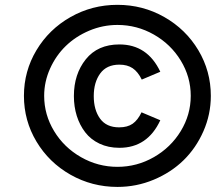

<svg xmlns="http://www.w3.org/2000/svg" viewBox="-20 -734 906 779"><path d="M456.5 24.4Q353.5 24.4 266.1 -25.1Q178.7 -74.7 127.9 -159.7Q77.1 -244.6 77.1 -345.2Q77.1 -445.3 127.9 -530.3Q178.7 -615.2 266.1 -664.8Q353.5 -714.4 456.5 -714.4Q559.6 -714.4 646.7 -664.8Q733.9 -615.2 784.7 -530.3Q835.4 -445.3 835.4 -345.2Q835.4 -270 805.4 -201.7Q775.4 -133.3 724.6 -83.7Q673.8 -34.2 603.8 -4.9Q533.7 24.4 456.5 24.4ZM456.5 -632.8Q397 -632.8 342 -609.6Q287.1 -586.4 247.1 -547.6Q207 -508.8 183.1 -455.6Q159.2 -402.3 159.2 -345.2Q159.2 -268.6 199.5 -202.1Q239.7 -135.7 308.6 -96.4Q377.4 -57.1 456.5 -57.1Q535.6 -57.1 604.2 -96.4Q672.9 -135.7 713.4 -202.1Q753.9 -268.6 753.9 -345.2Q753.9 -421.9 713.4 -488.3Q672.9 -554.7 604.2 -593.8Q535.6 -632.8 456.5 -632.8ZM464.4 -134.3Q419.4 -134.3 383.8 -151.1Q348.1 -168 325.7 -197.3Q303.2 -226.6 291.5 -263.9Q279.8 -301.3 279.8 -344.2Q279.8 -433.1 328.1 -493.4Q376.5 -553.7 464.4 -553.7Q578.1 -553.7 630.4 -442.9L555.2 -411.1Q539.6 -442.9 518.1 -457.3Q496.6 -471.7 464.4 -471.7Q412.6 -471.7 386.5 -435.8Q360.4 -399.9 360.4 -344.2Q360.4 -288.1 386 -252.7Q411.6 -217.3 463.4 -217.3Q497.1 -217.3 518.1 -231.9Q539.1 -246.6 554.2 -278.3L630.4 -246.1Q578.6 -134.3 464.4 -134.3Z"/></svg>

Font: HK Grotesk SemiBold Italic
Style: Regular
Weight: 600
Italic angle: -13°
Designer: Alfredo Marco Pradil and Stefan Peev
Foundry: Hanken Design Co.
Version: Version 1.000;PS 001.000;hotconv 1.0.88;makeotf.lib2.5.64775